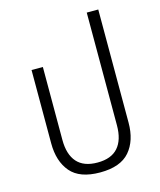

<svg xmlns="http://www.w3.org/2000/svg" viewBox="-113 -827 766 918"><g transform="rotate(-15 270.0 -367.5)"><path d="M269 10Q168 10 123 -43Q78 -96 78 -185V-548H134V-187Q134 -115 167.5 -77Q201 -39 269 -39Q337 -39 370.5 -77Q404 -115 404 -187V-745H461V-185Q461 -96 415.5 -43Q370 10 269 10Z"/></g></svg>

Font: Noto Sans Thai SemiCondensed Light
Style: Regular
Weight: 300
Width: 4
Designer: Monotype Design Team
Foundry: Monotype Imaging Inc.
Version: Version 2.001